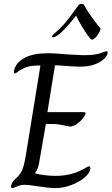

<svg xmlns="http://www.w3.org/2000/svg" viewBox="-20 -968 574 988"><path d="M37 -7Q37 -28 60 -48Q77 -64 85.5 -76.5Q94 -89 100.5 -110.5Q107 -132 114 -175L188 -631H184Q136 -631 111.5 -621Q87 -611 74 -600.5Q61 -590 58 -590Q52 -590 52 -599Q52 -608 55 -614Q66 -649 109 -671.5Q152 -694 227 -694Q262 -694 314 -689Q394 -684 410 -684Q468 -684 495.5 -694Q523 -704 527 -704Q531 -704 532.5 -702.5Q534 -701 534 -697Q534 -685 518.5 -668Q503 -651 471 -638Q439 -625 392 -625Q374 -625 357.5 -626Q341 -627 328 -628Q282 -632 263 -632L224 -391H412Q420 -391 420 -384Q420 -377 407.5 -360.5Q395 -344 376.5 -330.5Q358 -317 341 -317Q336 -317 316 -321Q280 -330 249 -330H216L182 -134Q180 -117 173.5 -101Q167 -85 160 -77V-76Q181 -70 211 -66.5Q241 -63 267 -63Q356 -63 425 -107Q428 -108 431.5 -110Q435 -112 438 -112Q445 -112 445 -102Q445 -81 418 -57Q391 -33 349 -16.5Q307 0 263 0Q233 0 171 -10Q125 -17 107 -17Q86 -17 67 -8.5Q48 0 43 0Q37 0 37 -7ZM442 -772Q427 -790 405 -826Q383 -862 372 -888L360 -873Q331 -836 300 -806Q269 -776 252 -776Q248 -776 248 -780Q248 -785 254 -790Q295 -826 316 -851Q337 -876 382 -939Q388 -948 400 -948Q408 -948 410.5 -945.5Q413 -943 419 -931Q435 -903 454.5 -876.5Q474 -850 496 -823Q499 -819 494 -808Q489 -797 478 -782Q462 -764 454 -764Q449 -764 442 -772Z"/></svg>

Font: Charm
Style: Regular
Weight: 400
Designer: Katatrad Aksorn Co.,Ltd.
Foundry: Cadson Demak Co.,Ltd.
Version: Version 1.001